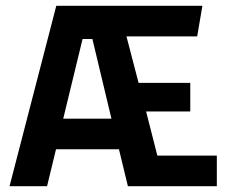

<svg xmlns="http://www.w3.org/2000/svg" viewBox="-20 -645 816 665"><path d="M13 0 175 -625H681L663 -519H418L460 -358H639V-259H486L525 -106H731V0H423L392 -128H174L143 0ZM199 -234H366L300 -510H266Z"/></svg>

Font: Changa Medium
Style: Regular
Weight: 500
Designer: Eduardo Rodriguez Tunni
Foundry: Eduardo Rodriguez Tunni
Version: Version 3.003